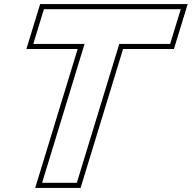

<svg xmlns="http://www.w3.org/2000/svg" viewBox="-20 -830 939 940"><path d="M616 -785H780H865L813 -615H728H564L382.1 -20L356.1 65H186.1L212.1 -20L394 -615H228H143L195 -785H280H446ZM898.8 -810H176.5L109.2 -590H360.2L152.3 90H374.6L582.5 -590H831.5Z"/></svg>

Font: Nordica Plus
Style: NordicaClassicBkOblOl
Weight: 900
Version: Version 1.01